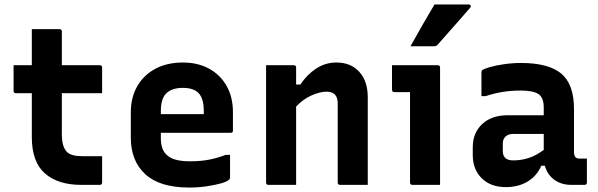

<svg xmlns="http://www.w3.org/2000/svg" viewBox="-20 -831 2690 863"><path d="M439 -129V-11Q439 0 428 0H345Q241 0 182 -51.5Q123 -103 123 -215V-412H52Q41 -412 41 -423V-538H123V-700H247Q258 -700 258 -689V-538H428Q439 -538 439 -527V-412H258V-227Q258 -170 282 -147Q301 -129 350 -129Z M802 -550Q870 -550 920.5 -522Q971 -494 999 -444Q1027 -394 1027 -327V-244Q1027 -234 1017 -234H703V-210Q703 -160 728 -136Q744 -120 770.5 -113Q797 -106 832 -106Q885 -106 923 -114Q961 -122 995 -135H1014V-32Q1014 -28 1010 -24Q1002 -15 974 -7Q946 1 908 6.5Q870 12 831 12Q698 12 633 -48Q568 -108 568 -212V-326Q568 -393 597 -443.5Q626 -494 678.5 -522Q731 -550 802 -550ZM802 -436Q753 -436 728 -412Q703 -388 703 -332V-318H896V-332Q896 -390 871 -414Q849 -436 802 -436Z M1311 0H1187Q1176 0 1176 -11V-538H1300Q1311 -538 1311 -527V-451H1330Q1359 -495 1400.5 -522.5Q1442 -550 1492 -550Q1557 -550 1595 -508Q1633 -466 1633 -394V0H1509Q1498 0 1498 -11V-366Q1498 -419 1448 -419Q1418 -419 1380 -402Q1342 -385 1311 -352Z M1823 -11V-417H1753Q1742 -417 1742 -428V-538H1947Q1958 -538 1958 -527V0H1834Q1823 0 1823 -11ZM1933 -811H2086Q2093 -811 2095.5 -806Q2098 -801 2093 -796Q2068 -767 2046 -742Q2024 -717 2000.5 -690.5Q1977 -664 1948 -631Q1942 -623 1931 -623H1825Q1851 -670 1878 -717Q1905 -764 1933 -811Z M2560 -341V-148Q2560 -131 2567 -124Q2573 -118 2588 -118H2618V-11Q2618 0 2607 0H2548Q2503 0 2471.5 -23Q2440 -46 2429 -86H2413Q2393 -40 2351.5 -15Q2310 10 2254 10Q2185 10 2145 -30Q2105 -70 2105 -134V-169Q2105 -234 2147.5 -273.5Q2190 -313 2262 -313H2424V-348Q2424 -392 2400.5 -408Q2377 -424 2321 -424Q2278 -424 2240.5 -418Q2203 -412 2163 -399H2144V-506Q2144 -512 2147 -515Q2153 -521 2180.5 -529Q2208 -537 2246 -542.5Q2284 -548 2321 -548Q2446 -548 2503 -500Q2560 -452 2560 -341ZM2240 -152Q2240 -110 2287 -110Q2323 -110 2356.5 -121Q2390 -132 2424 -157V-229H2287Q2264 -229 2252 -217Q2240 -205 2240 -187Z"/></svg>

Font: Recursive Sn Lnr St
Style: Bold
Weight: 700
Version: Version 1.079;hotconv 1.0.112;makeotfexe 2.5.65598; ttfautoh